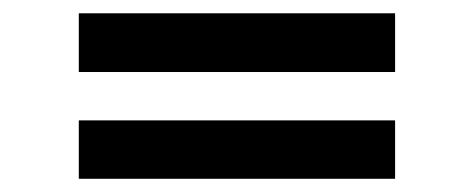

<svg xmlns="http://www.w3.org/2000/svg" viewBox="-20 -355 713 289"><path d="M98.6 -246.6H574.7V-335H98.6ZM98.6 -85.9H574.7V-173.8H98.6Z"/></svg>

Font: Now Black
Style: Regular
Weight: 400
Designer: Alfredo Marco Pradil
Foundry: Alfredo Marco Pradil
Version: Version 1.200;hotconv 1.0.109;makeotfexe 2.5.65596